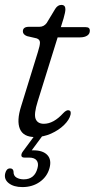

<svg xmlns="http://www.w3.org/2000/svg" viewBox="-25 -549 386 781"><path d="M124 -393 85 -402Q68 -408.5 68 -421.5Q68 -440 93 -440H135.5Q153.5 -440 165 -455.5L200 -513.5Q210 -529 224.5 -529Q241 -529 241 -511.5Q241 -499.5 233.5 -474L222.5 -438.5H324Q340.5 -438.5 340.5 -424.5Q340.5 -411 329.5 -404Q318.5 -397 301 -397H209.5L128.5 -137Q112 -85 120 -65.2Q128 -45.5 153.5 -45.5Q193 -45.5 232.5 -89Q245 -102 254 -100.5Q265.5 -99 262 -82.5Q257 -61.5 235.5 -40.5Q214 -19.5 182.8 -5.5Q151.5 8.5 117.5 8.5Q70 8.5 56 -24.5Q42 -57.5 61 -117L129 -337Q138 -365 137.5 -376.8Q137 -388.5 124 -393ZM124 -8.5H156.5L104 62.5Q107.5 62.5 111 62.5Q149.5 62.5 167.5 81.5Q185.5 100.5 176.5 134.5Q167 169.5 137 190.8Q107 212 66 212Q30.5 212 10.2 195.8Q-10 179.5 -3.5 155Q1.5 136 16 136Q28.5 136 30 148.5Q29.5 166 42 173.2Q54.5 180.5 71.5 180.5Q116 180.5 127.5 135Q133 115.5 124.2 103.8Q115.5 92 93 92H74.5Q63 92 62 84.2Q61 76.5 68.5 66.5Z"/></svg>

Font: Fraunces 72pt SuperSoft Light
Style: Italic
Weight: 300
Italic angle: -16°
Version: Version 1.000;[b76b70a41]